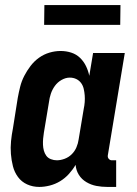

<svg xmlns="http://www.w3.org/2000/svg" viewBox="-20 -729 540 757"><path d="M135 8Q109 8 87 -2Q65 -12 51 -31Q37 -50 31 -73.5Q25 -97 23 -122Q21 -147 23.5 -172.5Q26 -198 31 -223L50 -343Q54 -365 59.5 -387Q65 -409 75.5 -429.5Q86 -450 100.5 -469Q115 -488 134 -501.5Q153 -515 175 -521.5Q197 -528 219 -528Q241 -528 261 -521.5Q281 -515 295.5 -501Q310 -487 319 -468.5Q328 -450 332 -430L347 -520H472L405 -116Q404 -108 409 -102.5Q414 -97 421 -97H438V8H403Q381 8 360 4Q339 0 320.5 -11Q302 -22 291 -39.5Q280 -57 278 -79Q267 -60 251.5 -43Q236 -26 217 -14.5Q198 -3 176.5 2.5Q155 8 135 8ZM204 -97Q219 -97 235 -103Q251 -109 263 -121Q275 -133 281.5 -148.5Q288 -164 290 -179L310 -299Q313 -313 314 -326.5Q315 -340 314 -353Q313 -366 310 -379Q307 -392 299.5 -402Q292 -412 280.5 -417.5Q269 -423 255 -423Q239 -423 223 -414Q207 -405 196.5 -390.5Q186 -376 180.5 -359.5Q175 -343 173 -326L153 -206Q151 -194 150 -182Q149 -170 149.5 -158Q150 -146 153 -135Q156 -124 162.5 -115Q169 -106 180.5 -101.5Q192 -97 204 -97ZM154 -631 155 -709H455L454 -631Z"/></svg>

Font: Iosevka Curly Extrabold
Style: Italic
Weight: 800
Italic angle: -9°
Monospace: yes
Designer: Belleve Invis
Foundry: Belleve Invis
Version: Version 22.1.2; ttfautohint (v1.8.4)